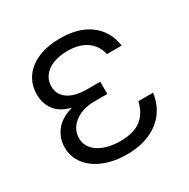

<svg xmlns="http://www.w3.org/2000/svg" viewBox="-130 -655 769 783"><g transform="rotate(-30 254.5 -263.5)"><path d="M151.4 -267.6Q99.6 -281.7 77.1 -312.7Q54.7 -343.8 54.7 -384.8Q54.7 -431.6 79.1 -466.1Q103.5 -500.5 147.9 -518.8Q192.4 -537.1 251 -537.1Q336.9 -537.1 390.4 -497.3Q443.8 -457.5 454.1 -385.7H384.8Q375 -429.2 340.6 -453.4Q306.2 -477.5 251 -477.5Q212.4 -477.5 183.3 -466.1Q154.3 -454.6 138.4 -433.8Q122.6 -413.1 122.1 -385.7Q122.1 -346.2 153.6 -324Q185.1 -301.8 244.1 -301.8H304.7V-244.1H244.1Q206.1 -244.1 176.5 -231.2Q147 -218.3 130.6 -195.8Q114.3 -173.3 114.3 -144.5Q114.3 -116.7 131.8 -95.5Q149.4 -74.2 181.4 -62.5Q213.4 -50.8 255.9 -50.8Q317.9 -50.8 353 -77.1Q388.2 -103.5 399.4 -155.3H468.8Q462.4 -105.5 434.6 -68.1Q406.7 -30.8 360.1 -10.5Q313.5 9.8 252.9 9.8Q191.9 9.8 144.8 -9.3Q97.7 -28.3 71.3 -62.7Q44.9 -97.2 44.9 -141.6Q44.9 -184.1 70.6 -218Q96.2 -252 151.4 -267.6Z"/></g></svg>

Font: Pretendard Light
Style: Regular
Weight: 300
Designer: Base glyphs from Inter by Rasmus Andersson; Hangeul glyphs from Noto Sans CJK(Source Han Sans) by Jang Soo-young and Kan
Foundry: Kil Hyung-jin
Version: Version 1.309